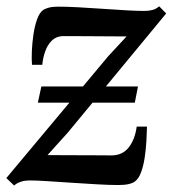

<svg xmlns="http://www.w3.org/2000/svg" viewBox="-26 -574 544 606"><path d="M18.5 11.5 -6 -12 316 -397 373.5 -459Q360.5 -459 338.8 -459.2Q317 -459.5 291.5 -459.5Q266 -459.5 241.5 -459.8Q217 -460 198 -460Q179 -460 171 -460Q151 -459 137.5 -445.8Q124 -432.5 116.8 -412.2Q109.5 -392 107.5 -369.5H75Q73.5 -386 74.5 -411.8Q75.5 -437.5 79.5 -464.8Q83.5 -492 91.2 -513.5Q99 -535 111 -543Q116.5 -546.5 127.8 -549.8Q139 -553 157 -553Q184.5 -553 221.8 -551Q259 -549 298.2 -546.2Q337.5 -543.5 372.2 -541.5Q407 -539.5 429 -539.5Q443.5 -539.5 455 -542.5Q466.5 -545.5 476.5 -554L498.5 -531.5L188 -155.5L124 -84.5Q144 -84.5 172.2 -84.2Q200.5 -84 230.2 -84Q260 -84 286 -83.8Q312 -83.5 327 -83.5Q361 -84 380.5 -109Q400 -134 405.5 -174.5H438Q437.5 -154 436 -127.8Q434.5 -101.5 430.5 -75.5Q426.5 -49.5 419 -29.5Q411.5 -9.5 399.5 -1Q393 4 380.2 7Q367.5 10 348 10Q320 10 280.8 7.8Q241.5 5.5 200.5 2.8Q159.5 0 124 -2.2Q88.5 -4.5 67 -4.5Q53.5 -4.5 41 -0.8Q28.5 3 18.5 11.5ZM93.5 -250 104.5 -301H409.5L399.5 -250Z"/></svg>

Font: Merriweather 48pt Medium
Style: Italic
Weight: 500
Italic angle: -7.8°
Version: Version 2.101